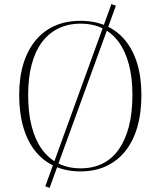

<svg xmlns="http://www.w3.org/2000/svg" viewBox="-20 -825 787 941"><path d="M223 96 202 88 526 -805 548 -797ZM375 -723Q444 -723 499 -699Q554 -675 593 -628Q632 -581 652.5 -513.5Q673 -446 673 -359Q673 -270 652.5 -200.5Q632 -131 593 -83Q554 -35 499 -10Q444 15 375 15Q304 15 248.5 -10Q193 -35 154 -83Q115 -131 94.5 -201Q74 -271 74 -359Q74 -445 94.5 -512Q115 -579 154 -626.5Q193 -674 248.5 -698.5Q304 -723 375 -723ZM375 -709Q314 -709 266 -685.5Q218 -662 185 -617.5Q152 -573 135 -508Q118 -443 118 -360Q118 -273 135 -206.5Q152 -140 185 -94Q218 -48 266 -24Q314 0 375 0Q436 0 483 -23.5Q530 -47 562.5 -93.5Q595 -140 612 -206.5Q629 -273 629 -360Q629 -443 612 -508Q595 -573 562.5 -618Q530 -663 483 -686Q436 -709 375 -709Z"/></svg>

Font: Kalnia ExtraLight
Style: Regular
Weight: 250
Designer: Frida Medrano
Foundry: Frida Medrano
Version: Version 1.105